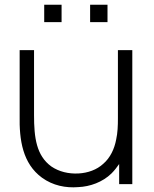

<svg xmlns="http://www.w3.org/2000/svg" viewBox="-20 -773 648 806"><path d="M238.5 -753.1H165.6V-680.2H238.5ZM431.3 -753.1H358.3V-680.2H431.3ZM475 -562.5V-276C475 -245.8 474 -215.6 467.7 -187.5C460.4 -147.9 442.7 -110.4 413.5 -85.4C386.5 -60.4 349 -46.9 309.4 -44.8C267.7 -42.7 228.1 -52.1 195.8 -74C132.3 -119.8 122.9 -195.8 122.9 -289.6V-562.5H62.5V-288.5C60.4 -185.4 75 -86.5 156.2 -27.1C202.1 6.2 256.2 16.7 308.3 12.5C358.3 10.4 410.4 -8.3 447.9 -44.8C460.4 -57.3 470.8 -70.8 480.2 -84.4V0H535.4V-562.5Z"/></svg>

Font: Manrope3 Light
Style: Regular
Weight: 300
Designer: Mikhail Sharanda
Foundry: Mikhail Sharanda
Version: Version 3.000;PS 003.000;hotconv 1.0.88;makeotf.lib2.5.64775